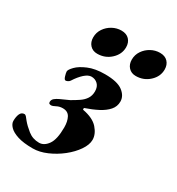

<svg xmlns="http://www.w3.org/2000/svg" viewBox="-191 -739 787 854"><g transform="rotate(30 202.5 -312.0)"><path d="M104.1 14Q55.9 14 26.2 4.4Q-3.5 -5.2 -17.5 -19.9Q-31.5 -34.6 -31.5 -49.1Q-31.5 -71 -24.9 -85.7Q-18.2 -100.3 -2.9 -100.3Q1.1 -100.3 6.6 -94.5Q12 -88.6 19.3 -78.6Q33.9 -60.9 58.3 -41.4Q82.8 -21.9 115.5 -21.9Q141.2 -21.9 160.2 -48.8Q179.2 -75.6 179.2 -136.9Q179.2 -167.6 168.5 -187.8Q157.8 -207.9 131.6 -207.9Q114.3 -207.9 100.6 -200.4Q86.8 -192.8 78.6 -192.8Q74.6 -192.8 70.4 -194.7Q66.2 -196.6 66.2 -203.3Q66.2 -214.7 75.4 -222.3Q84.6 -229.8 97.8 -235.8L141.3 -255.5Q162.7 -267.6 180 -279.4Q197.3 -291.2 207.4 -306.9Q217.5 -322.6 217.5 -343.9Q217.5 -367.9 204.1 -380.7Q190.7 -393.4 171.9 -393.4Q155.6 -393.4 136.6 -376.5Q117.7 -359.5 100.3 -332Q96.8 -326.6 90.5 -323.5Q84.1 -320.4 79.9 -320.4Q73.1 -320.4 68.5 -335.9Q63.9 -351.3 63.9 -358.3Q63.9 -367.6 81.4 -385.6Q98.8 -403.6 133.3 -418.2Q167.8 -432.9 218.5 -432.9Q282.2 -432.9 310.1 -411.5Q338 -390.2 338 -361.1Q338 -335.9 321.4 -316.8Q304.8 -297.7 276.2 -282.8Q247.7 -268 211.9 -255.9Q211.2 -254 211.3 -251.5Q211.4 -249 212.1 -247.2Q266.7 -237.2 291.3 -209.2Q315.9 -181.1 315.9 -152Q315.9 -126.7 296 -97.7Q276.1 -68.6 244.2 -43.3Q212.3 -18.1 175.3 -2.1Q138.3 14 104.1 14ZM339.7 -494.1Q316.5 -494.1 302.4 -509.4Q288.3 -524.7 288.3 -548.7Q288.3 -573.7 302 -593.9Q315.6 -614 337.1 -625.8Q358.6 -637.6 382.8 -637.6Q408.7 -637.6 423 -622.5Q437.3 -607.3 437.3 -583.1Q437.3 -547.2 408.6 -520.7Q379.9 -494.1 339.7 -494.1ZM141.6 -494.1Q118.4 -494.1 104.3 -509.4Q90.2 -524.7 90.2 -548.7Q90.2 -573.7 103.9 -593.9Q117.5 -614 139.1 -625.8Q160.6 -637.6 184.8 -637.6Q210.6 -637.6 225 -622.5Q239.3 -607.3 239.3 -583.1Q239.3 -547.2 210.6 -520.7Q181.9 -494.1 141.6 -494.1Z"/></g></svg>

Font: EB Garamond
Style: Italic
Weight: 400
Italic angle: -17.2°
Designer: Georg Duffner and Octavio Pardo
Foundry: Georg Duffner
Version: Version 1.001